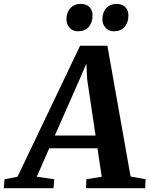

<svg xmlns="http://www.w3.org/2000/svg" viewBox="-93 -986 783 1006"><path d="M-73.2 0 -69.2 -46.7 -1.2 -59.9 326.6 -746.2H469.7L591.2 -61.2L670.2 -46.7L667.5 0H357.6L359.6 -46.7L440.1 -59.9L417.6 -209.3H165.2L99.7 -60.2L191.2 -46.7L187.4 0ZM194.2 -275.7H407.8L363.9 -569.3L359.4 -652.5L325.6 -573.7ZM314.2 -822.1Q288.4 -822.1 271.5 -840.7Q254.6 -859.4 255.1 -887.1Q256.1 -922.8 276.4 -944.2Q296.7 -965.6 329.5 -965.6Q360.8 -965.6 376.8 -947.8Q392.9 -930 392 -903.6Q391.5 -867.2 371.8 -844.6Q352 -822.1 314.2 -822.1ZM502.3 -822.1Q476.5 -822.1 459.7 -840.7Q443 -859.4 443.5 -887.1Q444.5 -922.8 464.7 -944.2Q484.8 -965.6 517.4 -965.6Q548 -965.6 564.3 -947.8Q580.6 -930 579.8 -903.6Q579.3 -867.2 559.5 -844.6Q539.8 -822.1 502.3 -822.1Z"/></svg>

Font: Merriweather Light
Style: Italic
Weight: 300
Italic angle: -7.8°
Designer: Eben Sorkin
Foundry: Eben Sorkin
Version: Version 2.101